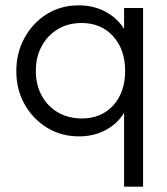

<svg xmlns="http://www.w3.org/2000/svg" viewBox="-20 -500 625 718"><path d="M275 10Q209 10 156 -22.5Q103 -55 72 -110Q41 -165 41 -234Q41 -303 72 -359Q103 -415 155.5 -447.5Q208 -480 274 -480Q330 -480 374 -456.5Q418 -433 444 -392V-470H515V198H444V-78Q419 -37 375 -13.5Q331 10 275 10ZM286 -57Q359 -57 403.5 -106Q448 -155 448 -235Q448 -315 403 -364.5Q358 -414 285 -414Q235 -414 196.5 -391Q158 -368 136 -327.5Q114 -287 114 -235Q114 -183 136 -142.5Q158 -102 197 -79.5Q236 -57 286 -57Z"/></svg>

Font: Outfit Light
Style: Regular
Weight: 300
Designer: Rodrigo Fuenzalida
Foundry: fragTYPE
Version: Version 1.100; ttfautohint (v1.8.4.7-5d5b)